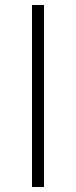

<svg xmlns="http://www.w3.org/2000/svg" viewBox="-20 -748 304 768"><path d="M108 0V-728H156V0Z"/></svg>

Font: Noto Sans TC Thin ExtraLight
Style: Regular
Weight: 250
Version: Version 2.004-H2;hotconv 1.0.118;makeotfexe 2.5.65603